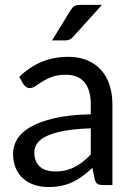

<svg xmlns="http://www.w3.org/2000/svg" viewBox="-20 -744 537 772"><path d="M57.5 -435Q99.5 -475.5 148 -495.5Q196.5 -515.5 255.5 -515.5Q298 -515.5 331 -501.5Q364 -487.5 386.5 -462.5Q409 -437.5 420.5 -402Q432 -366.5 432 -324V0H392.5Q379.5 0 372.5 -4.2Q365.5 -8.5 361.5 -21L351.5 -69Q331.5 -50.5 312.5 -36.2Q293.5 -22 272.5 -12.2Q251.5 -2.5 227.8 2.8Q204 8 175 8Q145.5 8 119.5 -0.2Q93.5 -8.5 74.2 -25Q55 -41.5 43.8 -66.8Q32.5 -92 32.5 -126.5Q32.5 -156.5 49 -184.2Q65.5 -212 102.5 -233.5Q139.5 -255 199 -268.8Q258.5 -282.5 345 -284.5V-324Q345 -383 319.5 -413.2Q294 -443.5 245 -443.5Q212 -443.5 189.8 -435.2Q167.5 -427 151.2 -416.8Q135 -406.5 123.2 -398.2Q111.5 -390 100 -390Q91 -390 84.5 -394.8Q78 -399.5 73.5 -406.5ZM345 -228Q283.5 -226 240.2 -218.2Q197 -210.5 169.8 -198Q142.5 -185.5 130.2 -168.5Q118 -151.5 118 -130.5Q118 -110.5 124.5 -96Q131 -81.5 142.2 -72.2Q153.5 -63 168.8 -58.8Q184 -54.5 201.5 -54.5Q225 -54.5 244.5 -59.2Q264 -64 281.2 -73Q298.5 -82 314.2 -94.5Q330 -107 345 -123ZM390 -724.5 273.5 -595.5Q266.5 -588 259.8 -584.8Q253 -581.5 242.5 -581.5H189.5L263.5 -702.5Q270.5 -714 278.8 -719.2Q287 -724.5 303 -724.5Z"/></svg>

Font: Lato
Style: Regular
Weight: 400
Designer: Lukasz Dziedzic with Adam Twardoch and Botio Nikoltchev
Foundry: tyPoland Lukasz Dziedzic
Version: Version 2.010; 2014-09-01; http://www.latofonts.com/; ttfaut